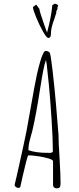

<svg xmlns="http://www.w3.org/2000/svg" viewBox="-20 -1028 431 1048"><path d="M236.8 -850.1Q232.4 -861.8 221.4 -893.1Q210.4 -924.3 203.6 -945.8Q195.8 -969.7 194.8 -980L177.7 -1002.9L159.7 -989.7Q160.2 -975.1 177.5 -933.1Q194.8 -891.1 214.6 -856Q234.4 -820.8 243.7 -820.8Q257.8 -820.8 257.8 -841.8Q257.8 -860.4 262.2 -878.9Q266.6 -897.5 275.9 -922.9Q283.2 -944.8 287.6 -959L286.6 -964.8L293.9 -980L293 -984.9Q296.9 -993.7 296.9 -996.1Q296.9 -1004.9 278.8 -1007.8L265.6 -1000Q260.3 -937 236.8 -850.1ZM288.6 0Q304.2 0 307.6 -8.3Q310.5 -14.6 310.5 -27.8V-32.2Q310.5 -71.3 305.2 -162.6Q299.3 -250 299.3 -293L285.6 -459Q277.8 -548.8 267.3 -640.1Q256.8 -731.4 251.5 -740.2Q244.1 -750 228.5 -750Q222.2 -750 214.4 -733.4Q206.1 -715.8 199.7 -692.9Q189.9 -659.2 181.6 -622.1Q170.4 -571.3 145.5 -428.2Q122.6 -294.9 107.4 -230L92.8 -164.1L72.3 -71.8L60.5 -22V-20.5Q60.1 -20 60.1 -19Q60.1 -12.2 66.4 -7.3Q72.8 -2.4 80.6 -2.4Q89.4 -2.4 91.3 -9.8Q94.2 -24.9 104 -67.4Q113.8 -109.9 122.1 -142.6Q131.8 -180.2 134.8 -180.2Q153.3 -180.2 186.3 -175.5Q219.2 -170.9 244.4 -163.3Q269.5 -155.8 269.5 -147.9V-17.1Q269.5 -9.8 275.4 -4.9Q281.2 0 288.6 0ZM149.9 -290Q156.7 -313 158.7 -324.2Q176.8 -400.9 199.7 -547.9Q210 -613.3 216.6 -646Q223.1 -678.7 231 -701.2Q231 -696.3 232.9 -689L234.9 -678.2Q243.2 -605 247.1 -562Q254.9 -480 261.7 -372.6Q268.6 -265.1 268.6 -203.1Q268.6 -193.4 249 -193.4Q245.1 -193.4 242.2 -193.8H236.3Q177.7 -193.8 135.3 -208V-213.9Q135.3 -229 138.9 -246.8Q142.6 -264.6 149.9 -290Z"/></svg>

Font: Amatica SC
Style: Regular
Weight: 400
Version: Version 2.000